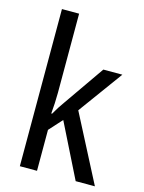

<svg xmlns="http://www.w3.org/2000/svg" viewBox="-115 -828 671 897"><g transform="rotate(15 220.0 -380.0)"><path d="M154 -377V-760H71V0H154V-198L211 -261L341 0H434L267 -323L423 -537H331L196 -343C182 -324 164 -296 153 -276H149C152 -308 154 -345 154 -377Z"/></g></svg>

Font: Noto Sans Gujarati Condensed
Style: Regular
Weight: 400
Width: 3
Designer: Jelle Bosma - Monotype Design Team, Universal Thirst
Foundry: Monotype Imaging Inc.
Version: Version 2.106